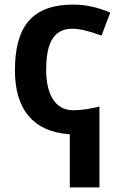

<svg xmlns="http://www.w3.org/2000/svg" viewBox="-20 -576 533 836"><path d="M295 -451C326 -451 368 -441 422 -421L460 -521C408 -544 352 -556 299 -556C123 -556 45 -464 45 -270C45 -96 128 -4 277 8L284 9V240H413V-112C373 -102 335 -96 299 -96C215 -96 181 -174 181 -271C181 -374 205 -451 295 -451Z"/></svg>

Font: Passageway
Style: Light
Weight: 700
Foundry: Ascender Corporation
Version: Version 1.11